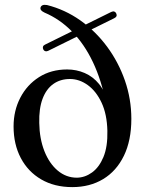

<svg xmlns="http://www.w3.org/2000/svg" viewBox="-20 -753 592 785"><path d="M517 -267Q517 -178.5 486.5 -116Q456 -53.5 401.8 -20.8Q347.5 12 275.5 12Q202.5 12 148.5 -19.5Q94.5 -51 65 -107Q35.5 -163 35.5 -236Q35.5 -300.5 63 -353.5Q90.5 -406.5 139.8 -437.8Q189 -469 254.5 -469Q292.5 -469 326.2 -454.5Q360 -440 384.8 -409.8Q409.5 -379.5 420.5 -332L413 -331.5Q395 -425 360 -498.8Q325 -572.5 274.8 -623.8Q224.5 -675 162 -701.5Q152.5 -706 148.5 -710.8Q144.5 -715.5 145.5 -721.5Q147 -728 153.2 -731.2Q159.5 -734.5 172 -732.5Q245.5 -714 308.2 -669.8Q371 -625.5 417.8 -562.2Q464.5 -499 490.8 -423.5Q517 -348 517 -267ZM140.5 -250.5Q141.5 -186 161.5 -135.2Q181.5 -84.5 216 -55.5Q250.5 -26.5 294.5 -26.5Q327.5 -27 356.5 -48Q385.5 -69 403 -111.2Q420.5 -153.5 419 -218Q417.5 -285.5 395.5 -332.8Q373.5 -380 339 -405Q304.5 -430 266 -430Q226.5 -430 197.8 -409.5Q169 -389 154 -349Q139 -309 140.5 -250.5ZM157 -551Q154 -557 155.8 -562.2Q157.5 -567.5 164 -570.5L434.5 -704Q442 -707.5 447.2 -705.8Q452.5 -704 455 -698.5Q461.5 -685.5 447 -678.5L176.5 -545Q170 -542 164.8 -543.8Q159.5 -545.5 157 -551Z"/></svg>

Font: Fraunces 60pt
Style: Regular
Weight: 400
Version: Version 1.000;[b76b70a41]